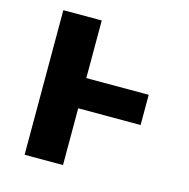

<svg xmlns="http://www.w3.org/2000/svg" viewBox="-107 -830 916 933"><g transform="rotate(15 351.5 -363.5)"><path d="M98 0V-727.3H291.2V-437.5H605.1V-285.5H291.2V0Z"/></g></svg>

Font: Inter P Black
Style: Regular
Weight: 900
Designer: Rasmus Andersson
Foundry: rsms
Version: Version 3.018;git-588b23468